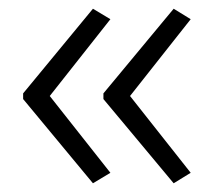

<svg xmlns="http://www.w3.org/2000/svg" viewBox="-20 -492 489 440"><path d="M33 -278 193 -472 233 -448 94 -272 233 -96 193 -72 33 -265ZM217 -278 378 -472 417 -448 278 -272 417 -96 378 -72 217 -265Z"/></svg>

Font: Noto Sans Devanagari Light
Style: Regular
Weight: 300
Version: Version 2.003